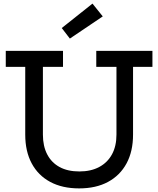

<svg xmlns="http://www.w3.org/2000/svg" viewBox="-20 -1034 878 1065"><path d="M514 -752H825.5V-663H718V-287.5Q718 -194.5 682 -127.8Q646 -61 579.2 -25Q512.5 11 419 11Q325.5 11 258.5 -25Q191.5 -61 155.8 -127.8Q120 -194.5 120 -287.5V-663H12V-752H329.5V-663H218V-287.5Q218 -223.5 241.8 -177.8Q265.5 -132 310.5 -107.5Q355.5 -83 420 -83Q484.5 -83 530.5 -107.8Q576.5 -132.5 601.2 -178Q626 -223.5 626 -287.5V-663H514ZM493 -1014 550 -943 367.5 -820 322.5 -878.5Z"/></svg>

Font: Hepta Slab Medium
Style: Regular
Weight: 500
Designer: Michael LaGattuta
Foundry: Michael LaGattuta
Version: Version 1.102